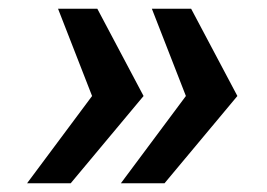

<svg xmlns="http://www.w3.org/2000/svg" viewBox="-20 -546 611 440"><path d="M418 -526H328L406 -326L257 -126H357L524 -326ZM203 -526H113L191 -326L42 -126H142L309 -326Z"/></svg>

Font: Archivo SemiBold
Style: Italic
Weight: 600
Italic angle: -10°
Designer: Hector Gatti
Foundry: Omnibus-Type
Version: Version 2.001